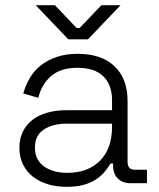

<svg xmlns="http://www.w3.org/2000/svg" viewBox="-20 -708 614 742"><path d="M241 -40Q319 -40 366 -86.5Q413 -133 413 -218V-230H236Q184 -230 149.5 -207.5Q115 -185 115 -138Q115 -90 150 -65Q185 -40 241 -40ZM237 14Q198 14 165 4Q132 -6 107.5 -25Q83 -44 69 -72.5Q55 -101 55 -137Q55 -173 69 -200.5Q83 -228 107 -246Q131 -264 164 -273Q197 -282 235 -282H413V-321Q413 -380 379.5 -413Q346 -446 280 -446Q215 -446 178 -414.5Q141 -383 128 -330L70 -347Q79 -379 95.5 -407Q112 -435 138 -455.5Q164 -476 199.5 -488Q235 -500 280 -500Q372 -500 422.5 -452Q473 -404 473 -318V-82Q473 -52 501 -52H548V0H484Q453 0 435 -18.5Q417 -37 417 -69V-76H407Q397 -59 383.5 -43Q370 -27 350 -14Q330 -1 302.5 6.5Q275 14 237 14ZM244 -556 118 -688H192L276 -600H288L372 -688H446L320 -556Z"/></svg>

Font: Space Grotesk Light
Style: Regular
Weight: 300
Designer: Florian Karsten
Foundry: Florian Karsten
Version: Version 2.000